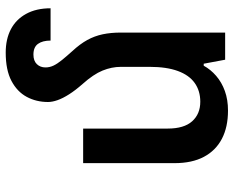

<svg xmlns="http://www.w3.org/2000/svg" viewBox="-93 -715 818 672"><g transform="rotate(-90 316.0 -379.0)"><path d="M538 -365V0H443L429 -75H422Q409 -51 386.5 -31.5Q364 -12 333.5 -1Q303 10 265 10Q207 10 166 -11.5Q125 -33 103 -74.5Q81 -116 81 -177V-497H202V-201Q202 -144 227.5 -115.5Q253 -87 296 -87Q334 -87 361.5 -106.5Q389 -126 403.5 -165.5Q418 -205 418 -264V-365Q418 -397 405 -429Q392 -461 358 -499Q336 -524 322 -546Q308 -568 301.5 -586.5Q295 -605 295 -620Q295 -661 313 -694.5Q331 -728 369 -748Q407 -768 468 -768Q515 -768 549.5 -750Q584 -732 603.5 -696.5Q623 -661 623 -611H510Q510 -639 498.5 -655Q487 -671 461 -671Q439 -671 427.5 -659Q416 -647 416 -629Q416 -614 422.5 -600.5Q429 -587 442 -571Q455 -555 473 -535Q498 -508 512 -482.5Q526 -457 532 -428.5Q538 -400 538 -365Z"/></g></svg>

Font: Noto Sans Armenian SemiBold
Style: Regular
Weight: 600
Designer: Monotype Design Team
Foundry: Monotype Imaging Inc.
Version: Version 2.007